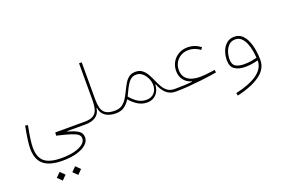

<svg xmlns="http://www.w3.org/2000/svg" viewBox="-130 -1064 2928 1977"><g transform="rotate(-20 1334.5 -75.0)"><path d="M220.2 415.5 268.1 367.7 315.9 415.5 268.1 463.4ZM390.1 415.5 438 367.7 485.8 415.5 438 463.4ZM484.4 4.9Q568.8 28.3 602.8 53.5Q636.7 78.6 636.7 122.1Q636.7 165.5 598.9 199.2Q561 232.9 494.4 251.7Q427.7 270.5 340.3 270.5Q198.2 270.5 131.6 214.4Q64.9 158.2 64.9 38.6Q64.9 2 73.5 -59.8Q82 -121.6 97.7 -202.1L126.5 -196.3Q94.2 -36.6 94.2 38.6Q94.2 146.5 151.4 193.8Q208.5 241.2 338.4 241.2Q418 241.2 478.3 226.1Q538.6 210.9 572.3 184.1Q606 157.2 606 121.6Q606 97.2 585.9 79.6Q565.9 62 512.9 44.9Q460 27.8 361.8 5.4L365.2 -29.3H685.5V0H484.4Z M850.1 -120.1Q842.8 -60.5 799.6 -30.3Q756.3 0 685.5 0Q680.2 0 678 -4.6Q675.8 -9.3 675.8 -14.6Q675.8 -20 678 -24.7Q680.2 -29.3 685.5 -29.3Q752.4 -29.3 784.9 -51.8Q817.4 -74.2 827.9 -114.5Q838.4 -154.8 838.4 -208V-614.3H867.7V-210.9Q867.7 -157.2 877.7 -116.2Q887.7 -75.2 920.2 -52.2Q952.6 -29.3 1019.5 -29.3H1020V0H1019.5Q950.2 0 906 -30.5Q861.8 -61 855 -120.1Z M1020 -29.3Q1069.8 -29.3 1101.6 -52.5Q1133.3 -75.7 1155 -112.1Q1176.8 -148.4 1195.3 -187Q1213.4 -224.6 1233.2 -258.3Q1252.9 -292 1281.2 -313Q1309.6 -334 1352.5 -334Q1396.5 -334 1425.5 -311.8Q1454.6 -289.6 1474.6 -254.4Q1494.6 -219.2 1511.2 -180.7Q1528.3 -141.6 1548.1 -106.9Q1567.9 -72.3 1597.4 -50.8Q1627 -29.3 1671.9 -29.3H1672.4V0H1671.9Q1609.4 0 1567.6 -41.7Q1525.9 -83.5 1506.8 -141.1L1502 -140.6Q1498.5 -72.3 1460 -33.4Q1421.4 5.4 1362.8 5.4Q1309.1 5.4 1263.7 -21.7Q1218.3 -48.8 1177.2 -96.2Q1153.3 -56.2 1116.7 -28.1Q1080.1 0 1020 0Q1010.3 0 1010.3 -14.6Q1010.3 -29.3 1020 -29.3ZM1191.9 -121.6Q1231 -74.2 1272 -48.8Q1313 -23.4 1363.3 -23.4Q1417 -23.4 1448.5 -56.4Q1480 -89.4 1480 -143.6Q1480 -179.2 1463.4 -216.1Q1446.8 -252.9 1418 -278.3Q1389.2 -303.7 1351.6 -303.7Q1315.4 -303.7 1291.3 -284.7Q1267.1 -265.6 1249.3 -235.1Q1231.4 -204.6 1214.4 -168.9Z M1779.8 -197.3Q1779.8 -129.4 1827.6 -92.8Q1875.5 -56.2 1964.4 -56.2Q1985.8 -56.2 2018.8 -59.1Q2051.8 -62 2097.7 -68.8L2127 -73.7L2131.3 -43.9L2101.6 -39.1Q2027.8 -27.3 1951.7 -18.6Q1875.5 -9.8 1808.3 -4.9Q1741.2 0 1693.8 0H1672.4Q1662.6 0 1662.6 -14.6Q1662.6 -29.3 1672.4 -29.3H1693.8Q1738.8 -29.3 1781.5 -31.5Q1824.2 -33.7 1866.2 -37.6V-43Q1813 -57.1 1781.7 -98.1Q1750.5 -139.2 1750.5 -196.8Q1750.5 -251 1775.6 -294.2Q1800.8 -337.4 1844 -362.3Q1887.2 -387.2 1941.9 -387.2Q2020.5 -387.2 2085.4 -337.4L2067.9 -313.5Q2010.3 -357.4 1941.9 -357.4Q1895.5 -357.4 1858.9 -336.7Q1822.3 -315.9 1801 -279.8Q1779.8 -243.7 1779.8 -197.3Z M2577.6 -10.3 2575.2 -13.2Q2545.9 -5.4 2511 0.5Q2476.1 6.3 2435.5 6.3Q2365.2 6.3 2322 -22.9Q2278.8 -52.2 2278.8 -122.6Q2278.8 -171.9 2295.4 -218.5Q2312 -265.1 2346.2 -295.2Q2380.4 -325.2 2432.1 -325.2Q2482.4 -325.2 2515.9 -294.9Q2549.3 -264.6 2568.8 -216.3Q2588.4 -168 2596.7 -113.3Q2605 -58.6 2605 -9.8Q2605 89.8 2512.7 155.5Q2420.4 221.2 2262.2 257.3L2254.9 228Q2574.7 156.2 2577.6 -10.3ZM2574.7 -43Q2572.8 -80.6 2564.9 -124.3Q2557.1 -168 2540.8 -207Q2524.4 -246.1 2498 -271Q2471.7 -295.9 2432.1 -295.9Q2389.2 -295.9 2361.8 -269.3Q2334.5 -242.7 2321.3 -202.6Q2308.1 -162.6 2308.1 -122.6Q2308.1 -64.9 2342.3 -44.4Q2376.5 -23.9 2435.5 -23.9Q2476.1 -23.9 2511.2 -29.8Q2546.4 -35.6 2574.7 -43Z"/></g></svg>

Font: Estedad-FD Thin
Style: Regular
Weight: 100
Designer: Amin Abedi
Version: Version 7.3